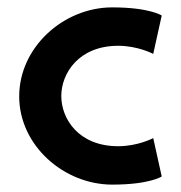

<svg xmlns="http://www.w3.org/2000/svg" viewBox="-20 -492 489 520"><path d="M418 -14 395 -118C395 -118 354 -96 300 -96C193 -96 146 -170 146 -232C146 -293 193 -368 300 -368C354 -368 395 -346 395 -346L418 -450C418 -450 385 -472 284 -472C152 -472 32 -364 32 -231C32 -98 153 8 284 8C385 8 418 -14 418 -14Z"/></svg>

Font: Hussar Tani
Style: Bold
Weight: 700
Foundry: Cannot Into Space Fonts
Version: Version 0.92